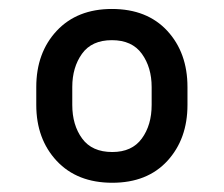

<svg xmlns="http://www.w3.org/2000/svg" viewBox="-20 -741 495 424"><path d="M60.1 -509.3V-548.8Q60.1 -624.5 105.2 -672.9Q150.4 -721.2 227.1 -721.2Q304.7 -721.2 349.4 -672.9Q394 -624.5 394 -548.8V-509.3Q394 -434.1 349.6 -385.7Q305.2 -337.4 228 -337.4Q150.4 -337.4 105.2 -385.7Q60.1 -434.1 60.1 -509.3ZM139.6 -548.8V-509.3Q139.6 -464.8 161.4 -435.1Q183.1 -405.3 228 -405.3Q271.5 -405.3 293.2 -435.1Q314.9 -464.8 314.9 -509.3V-548.8Q314.9 -592.3 293.2 -622.3Q271.5 -652.3 227.1 -652.3Q182.6 -652.3 161.1 -622.3Q139.6 -592.3 139.6 -548.8Z"/></svg>

Font: Vazirmatn RD UI
Style: Regular
Weight: 400
Designer: Saber Rastikerdar
Foundry: Saber Rastikerdar
Version: Version 33.003